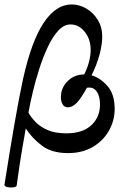

<svg xmlns="http://www.w3.org/2000/svg" viewBox="-40 -678 564 864"><path d="M35 157Q34 163 20.5 165Q7 167 -6.5 164Q-20 161 -20 154Q4 1 25 -120Q46 -241 64 -324Q102 -494 157 -576Q212 -658 282 -658Q317 -658 348.5 -639.5Q380 -621 400 -588.5Q420 -556 420 -513Q420 -477 407.5 -431Q395 -385 372 -339Q411 -328 443.5 -291Q476 -254 476 -188Q476 -135 450 -89.5Q424 -44 377 -16.5Q330 11 266 11Q194 11 149.5 -22Q105 -55 76 -100Q58 0 48.5 62.5Q39 125 35 157ZM277 -568Q248 -568 222.5 -540.5Q197 -513 175.5 -467.5Q154 -422 137 -369Q120 -316 107.5 -263.5Q95 -211 88 -171Q101 -148 122 -127Q143 -106 176 -92Q209 -78 259 -78Q332 -78 371 -114.5Q410 -151 410 -208Q410 -243 397 -263.5Q384 -284 362 -284Q354 -284 351 -283Q326 -237 306 -216Q286 -195 266 -195Q250 -195 242 -208Q234 -221 234 -241Q234 -283 264.5 -313Q295 -343 339 -343Q353 -371 360.5 -399.5Q368 -428 368 -454Q368 -501 341.5 -534.5Q315 -568 277 -568Z"/></svg>

Font: Junicode
Style: Bold Italic
Weight: 700
Italic angle: -11°
Designer: Peter S. Baker
Version: Version 2.100; ttfautohint (v1.8.4)